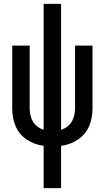

<svg xmlns="http://www.w3.org/2000/svg" viewBox="-20 -755 540 990"><path d="M205 215V-3Q182 -6 160 -14Q138 -22 118.5 -35Q99 -48 84 -66Q69 -84 60 -105.5Q51 -127 47 -150Q43 -173 43 -196V-520H133V-196Q133 -179 137 -161Q141 -143 150 -128Q159 -113 173.5 -102Q188 -91 205 -86V-735H295V-86Q312 -91 326.5 -102Q341 -113 350 -128Q359 -143 363 -161Q367 -179 367 -196V-520H457V-196Q457 -173 453 -150Q449 -127 440 -105.5Q431 -84 416 -66Q401 -48 381.5 -35Q362 -22 340 -14Q318 -6 295 -3V215Z"/></svg>

Font: Iosevka SS18 Medium
Style: Regular
Weight: 500
Monospace: yes
Designer: Belleve Invis
Foundry: Belleve Invis
Version: Version 25.1.1; ttfautohint (v1.8.4)